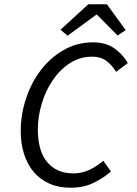

<svg xmlns="http://www.w3.org/2000/svg" viewBox="-20 -866 640 898"><path d="M310 12Q254 12 210.5 -7.5Q167 -27 137.5 -62Q108 -97 92.5 -145.5Q77 -194 77 -253Q77 -330 101.5 -404.5Q126 -479 170.5 -537.5Q215 -596 277.5 -632Q340 -668 416 -668Q473 -668 513 -641Q553 -614 578 -571L523 -530Q503 -563 476.5 -582Q450 -601 412 -601Q353 -601 306 -570Q259 -539 226 -490Q193 -441 175 -380.5Q157 -320 157 -260Q157 -215 166.5 -177.5Q176 -140 196.5 -113Q217 -86 248.5 -70.5Q280 -55 324 -55Q362 -55 396.5 -71Q431 -87 463 -114L499 -64Q462 -32 416 -10Q370 12 310 12ZM296 -699 263 -727 393 -846H480L568 -725L530 -700L434 -797H430Z"/></svg>

Font: Source Code Pro
Style: Italic
Weight: 400
Italic angle: -11°
Monospace: yes
Designer: Paul D. Hunt, Teo Tuominen
Foundry: Adobe Systems Incorporated
Version: Version 1.050;PS 1.000;hotconv 16.6.51;makeotf.lib2.5.65220